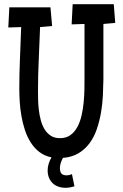

<svg xmlns="http://www.w3.org/2000/svg" viewBox="-20 -726 579 903"><path d="M330.1 150.4Q319.8 153.3 309.6 155.3Q299.3 157.2 288.1 157.2Q269.5 157.2 253.9 151.6Q238.3 146 227.3 135.3Q216.3 124.5 210.2 109.4Q204.1 94.2 204.1 75.2Q204.1 59.6 209 43.9Q213.9 28.3 222.2 14.2Q189 7.3 165 -11.2Q141.1 -29.8 124.3 -56.4Q107.4 -83 96.9 -115.2Q86.4 -147.5 80.6 -181.2Q74.7 -214.8 72.8 -248Q70.8 -281.2 70.8 -309.6Q70.8 -381.8 74 -453.9Q77.1 -525.9 79.6 -598.6L19 -596.7L23.9 -691.4H217.3L225.1 -603.5L168.5 -598.6Q166 -523.4 162.4 -448.7Q158.7 -374 158.7 -298.8Q158.7 -280.8 159.2 -257.6Q159.7 -234.4 162.6 -209.5Q165.5 -184.6 171.9 -160.6Q178.2 -136.7 189.7 -117.9Q201.2 -99.1 218.8 -87.6Q236.3 -76.2 262.2 -76.2Q291.5 -76.2 311.5 -90.8Q331.5 -105.5 344.2 -129.4Q356.9 -153.3 363.8 -183.6Q370.6 -213.9 373.5 -244.6Q376.5 -275.4 377 -304.4Q377.4 -333.5 377.4 -354.5V-613.3L316.9 -611.3L321.8 -706.1H515.1L522 -618.2L466.3 -613.3V-352.5Q465.8 -316.9 463.9 -276.9Q461.9 -236.8 455.1 -197Q448.2 -157.2 435.8 -120.1Q423.3 -83 402.3 -54Q381.3 -24.9 350.3 -5.9Q319.3 13.2 275.9 16.6Q269.5 28.8 265.6 41Q261.7 53.2 261.7 64.5Q261.7 81.5 268.8 90.1Q275.9 98.6 293 98.6Q306.6 98.6 318.4 92.8Z"/></svg>

Font: Maiden Orange
Style: Regular
Weight: 400
Designer: Astigmatic (AOETI)
Foundry: Astigmatic (AOETI)
Version: Version 1.000